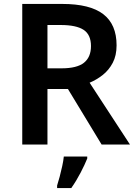

<svg xmlns="http://www.w3.org/2000/svg" viewBox="-20 -734 686 975"><path d="M296 -714Q437 -714 504.5 -662Q572 -610 572 -504Q572 -452 552.5 -415Q533 -378 502 -353.5Q471 -329 435 -314L640 0H496L325 -282H221V0H93V-714ZM288 -607H221V-387H292Q371 -387 406.5 -415.5Q442 -444 442 -500Q442 -558 404.5 -582.5Q367 -607 288 -607ZM423 71Q411 101 389.5 142.5Q368 184 342 221H270V208Q276 190 283 163.5Q290 137 296 109.5Q302 82 304 61H423Z"/></svg>

Font: Noto Sans Sinhala UI SemiBold
Style: Regular
Weight: 600
Designer: Jelle Bosma - Monotype Design Team
Foundry: Monotype Imaging Inc.
Version: Version 2.006; ttfautohint (v1.8.4.7-5d5b)